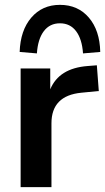

<svg xmlns="http://www.w3.org/2000/svg" viewBox="-20 -771 433 791"><path d="M65 0V-489H187V-403Q223 -490 341 -499L379 -502L387 -396L315 -389Q192 -377 192 -263V0ZM132 -551 61 -557Q64 -646 109 -698.5Q154 -751 227 -751Q301 -751 346 -698.5Q391 -646 393 -557L322 -551Q318 -610 293.5 -642.5Q269 -675 227 -675Q185 -675 160.5 -642.5Q136 -610 132 -551Z"/></svg>

Font: Nunito Sans
Style: Bold
Weight: 700
Designer: Vernon Adams
Foundry: Vernon Adams
Version: Version 3.101; ttfautohint (v1.8.4.7-5d5b);gftools[0.9.27]